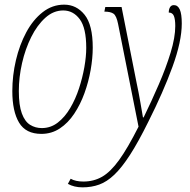

<svg xmlns="http://www.w3.org/2000/svg" viewBox="-20 -566 818 826"><path d="M158 10Q91 10 62 -38.5Q33 -87 33 -174Q33 -241 48.5 -307Q64 -373 93 -427Q122 -481 163.5 -513.5Q205 -546 256 -546Q309 -546 344 -502.5Q379 -459 379 -361Q379 -316 370 -265Q361 -214 343.5 -165.5Q326 -117 299.5 -77Q273 -37 237.5 -13.5Q202 10 158 10ZM335 240Q299 240 272 225L284 203Q305 215 339 215Q383 215 419 194.5Q455 174 492 123Q529 72 576 -21L488 -463Q481 -498 468.5 -507Q456 -516 429 -516L433 -536H503L567 -213Q577 -166 584 -125Q591 -84 595 -61H598Q632 -131 663 -202.5Q694 -274 714 -339.5Q734 -405 734 -454Q734 -483 728 -497.5Q722 -512 706 -512Q706 -526 711.5 -535Q717 -544 728 -544Q745 -544 753.5 -525Q762 -506 762 -465Q762 -388 722 -278.5Q682 -169 618 -42Q575 45 539.5 100Q504 155 472 185.5Q440 216 407 228Q374 240 335 240ZM160 -15Q198 -15 228.5 -38.5Q259 -62 282 -101Q305 -140 320 -186Q335 -232 343 -277.5Q351 -323 351 -360Q351 -446 323 -483.5Q295 -521 252 -521Q210 -521 175 -489.5Q140 -458 114.5 -407Q89 -356 75 -295Q61 -234 61 -174Q61 -113 74 -78Q87 -43 109.5 -29Q132 -15 160 -15Z"/></svg>

Font: Noto Serif ExtraCondensed Thin
Style: Italic
Weight: 100
Width: 2
Italic angle: -12°
Designer: Monotype Design Team
Foundry: Monotype Imaging Inc.
Version: Version 2.013